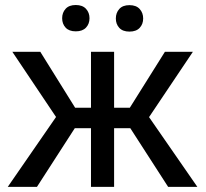

<svg xmlns="http://www.w3.org/2000/svg" viewBox="-20 -731 806 751"><path d="M10.3 0ZM489.7 -229.5H426.3V0H335.9V-229.5H272.5L124.5 0H10.3L199.2 -273.4L28.3 -528.3H137.7L273.9 -309.6H335.9V-528.3H426.3V-309.6H487.8L625 -528.3H734.4L563 -272.9L752 0H637.7ZM223.1 -659.7Q223.1 -681.6 236.6 -696.5Q250 -711.4 276.4 -711.4Q302.7 -711.4 316.4 -696.5Q330.1 -681.6 330.1 -659.7Q330.1 -637.7 316.4 -623Q302.7 -608.4 276.4 -608.4Q250 -608.4 236.6 -623Q223.1 -637.7 223.1 -659.7ZM433.1 -658.7Q433.1 -680.7 446.5 -695.8Q460 -710.9 486.3 -710.9Q512.7 -710.9 526.4 -695.8Q540 -680.7 540 -658.7Q540 -636.7 526.4 -622.1Q512.7 -607.4 486.3 -607.4Q460 -607.4 446.5 -622.1Q433.1 -636.7 433.1 -658.7Z"/></svg>

Font: Roboto-o
Style: o-Regular
Weight: 400
Designer: Google
Version: Version 2.134; 2016; ttfautohint (v1.6)